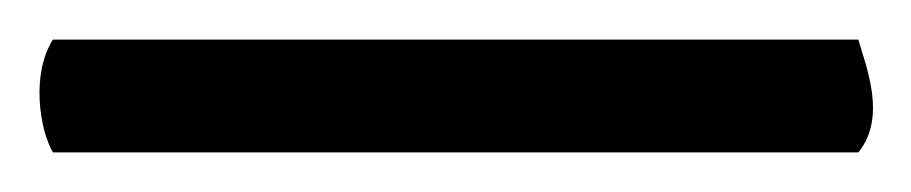

<svg xmlns="http://www.w3.org/2000/svg" viewBox="-27 12 465 98"><path d="M0 89.8H411.1C425.8 71.8 415 45.9 411.1 32.2H0C-11.2 49.8 -6.8 78.1 0 89.8Z"/></svg>

Font: Pierce
Style: Roman
Weight: 500
Version: Version 0.2.0